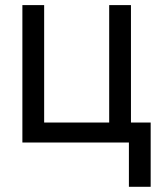

<svg xmlns="http://www.w3.org/2000/svg" viewBox="-20 -550 635 741"><path d="M485.4 -77.1H561.5V170.9H477.5V0H66.4V-530.3H150.4V-77.1H401.4V-530.3H485.4Z"/></svg>

Font: WEMIX Pretendard
Style: Regular
Weight: 400
Designer: Base glyphs from Inter by Rasmus Andersson; Hangeul glyphs from Noto Sans CJK(Source Han Sans) by Jang Soo-young and Kan
Foundry: Kil Hyung-jin
Version: Version 1.000